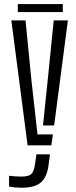

<svg xmlns="http://www.w3.org/2000/svg" viewBox="-20 -698 365 922"><path d="M112.5 0 34.5 -600H102.5L131.5 -307.5L160 -52.5H234L226.5 0ZM186.5 -95.5 208.5 -307.5 238 -600H306L240 -95.5ZM84 203.5Q52.5 203.5 23.5 198V146Q35.5 147.5 51.5 148.8Q67.5 150 83 150Q118.5 150 131.2 136.8Q144 123.5 148.5 88L155 43H220L214 88Q207.5 149.5 178.2 176.5Q149 203.5 84 203.5ZM65.5 -678.5H281.5V-640H65.5Z"/></svg>

Font: Big Shoulders Stencil Display
Style: Regular
Weight: 400
Designer: Patric King
Foundry: XO Type Co
Version: Version 1.000